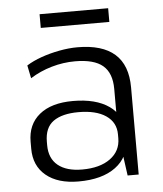

<svg xmlns="http://www.w3.org/2000/svg" viewBox="-51 -742 676 795"><g transform="rotate(-5 286.5 -345.0)"><path d="M424 -174V-362Q424 -428 387.5 -459Q351 -490 272 -490Q223 -490 174.5 -476Q126 -462 85 -436L74 -490Q101 -507 136.5 -519.5Q172 -532 211.5 -539.5Q251 -547 287 -547Q390 -547 442 -501Q494 -455 494 -362V0H448ZM244 7Q158 7 109 -33.5Q60 -74 60 -145V-174Q60 -246 109.5 -286.5Q159 -327 249 -327Q344 -327 399 -288.5Q454 -250 454 -179V-148Q454 -76 398 -34.5Q342 7 244 7ZM263 -41Q337 -41 380 -72.5Q423 -104 423 -157V-173Q423 -223 382 -251Q341 -279 268 -279Q200 -279 163.5 -253Q127 -227 127 -168V-154Q127 -99 162.5 -70Q198 -41 263 -41ZM428 -697V-640H143V-697Z"/></g></svg>

Font: Pathway Extreme 28pt Light
Style: Regular
Weight: 300
Designer: Eduardo Rodriguez Tunni
Foundry: Eduardo Rodriguez Tunni
Version: Version 1.001;gftools[0.9.26]